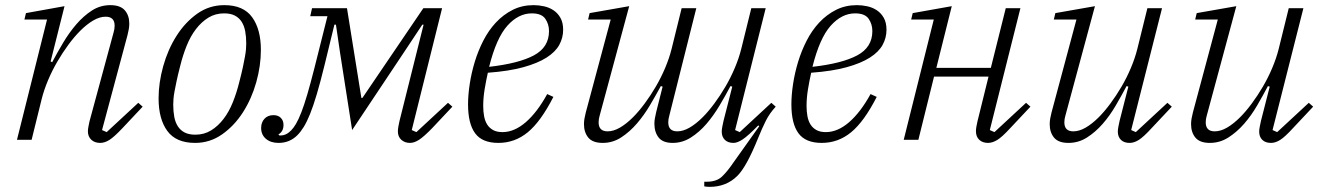

<svg xmlns="http://www.w3.org/2000/svg" viewBox="-20 -544 5145 747"><path d="M370 12Q348 12 335 -0.5Q322 -13 322 -33Q322 -41 324 -51Q326 -61 328 -71L422 -418Q426 -431 426 -444Q426 -479 391 -479Q368 -479 343 -464.5Q318 -450 292 -424Q269 -401 246.5 -370.5Q224 -340 203.5 -305Q183 -270 167 -232Q151 -194 142 -158L103 0H46L163 -468H75L81 -493L231 -520L177 -305L183 -302Q202 -338 225.5 -377.5Q249 -417 277 -449.5Q305 -482 337.5 -503Q370 -524 409 -524Q448 -524 465.5 -504Q483 -484 483 -452Q483 -441 481 -430Q479 -419 476 -407L377 -38L395 -30L518 -144L535 -129L457 -46Q424 -11 405.5 0.5Q387 12 370 12Z M740 -20Q774 -20 801 -36.5Q828 -53 849.5 -81Q871 -109 886 -146.5Q901 -184 911 -225Q920 -259 925 -283Q930 -307 933 -323.5Q936 -340 937 -352Q938 -364 938 -375Q938 -401 934 -422.5Q930 -444 920 -459.5Q910 -475 893.5 -483.5Q877 -492 852 -492Q818 -492 791 -475.5Q764 -459 742.5 -431Q721 -403 706 -365.5Q691 -328 681 -287Q672 -252 667 -228.5Q662 -205 659 -188.5Q656 -172 655 -160Q654 -148 654 -137Q654 -111 658 -89.5Q662 -68 672 -52.5Q682 -37 698.5 -28.5Q715 -20 740 -20ZM739 12Q665 12 631 -34.5Q597 -81 597 -161Q597 -222 615 -286.5Q633 -351 666.5 -404Q700 -457 747 -490.5Q794 -524 853 -524Q927 -524 961 -477Q995 -430 995 -350Q995 -288 977 -224Q959 -160 925.5 -107.5Q892 -55 844.5 -21.5Q797 12 739 12Z M1064 12Q1033 12 1014.5 -4Q996 -20 996 -46Q996 -68 1009 -82Q1022 -96 1044 -96Q1062 -96 1072.5 -85.5Q1083 -75 1083 -58Q1083 -32 1063 -21L1067 -17H1072Q1094 -17 1113 -37Q1122 -46 1131.5 -62Q1141 -78 1152 -106Q1163 -134 1175.5 -176.5Q1188 -219 1204 -282L1254 -481H1187L1194 -512H1330L1386 -163H1390L1627 -512H1700L1582 -38L1600 -30L1723 -144L1740 -129L1662 -46Q1630 -13 1611 -0.5Q1592 12 1575 12Q1555 12 1541.5 0Q1528 -12 1528 -33Q1528 -41 1530 -52Q1532 -63 1534 -72L1628 -448H1623L1550 -338L1350 -38L1303 -339L1287 -448H1281L1242 -288Q1226 -223 1212.5 -177.5Q1199 -132 1186.5 -101Q1174 -70 1162 -50.5Q1150 -31 1137 -18Q1107 12 1064 12Z M1919 12Q1856 12 1828.5 -25.5Q1801 -63 1801 -138Q1801 -174 1807.5 -217Q1814 -260 1827 -303Q1840 -346 1860.5 -386Q1881 -426 1909.5 -456.5Q1938 -487 1974.5 -505.5Q2011 -524 2056 -524Q2076 -524 2096.5 -519.5Q2117 -515 2133.5 -504Q2150 -493 2160.5 -474.5Q2171 -456 2171 -428Q2171 -397 2156 -369.5Q2141 -342 2106.5 -320Q2072 -298 2016 -282.5Q1960 -267 1878 -261Q1871 -230 1865.5 -196.5Q1860 -163 1860 -132Q1860 -110 1863.5 -91.5Q1867 -73 1875.5 -59.5Q1884 -46 1898.5 -38Q1913 -30 1935 -30Q1981 -30 2025.5 -68.5Q2070 -107 2109 -178L2133 -167Q2084 -71 2033.5 -29.5Q1983 12 1919 12ZM1883 -284Q1998 -297 2057 -328.5Q2116 -360 2116 -423Q2116 -450 2101.5 -471Q2087 -492 2049 -492Q1997 -492 1954 -444Q1911 -396 1883 -284Z M2741 183Q2734 183 2729.5 182.5Q2725 182 2720 181V163H2730Q2768 163 2789 143Q2810 123 2833 89L2934 -53L2930 -56Q2891 -16 2870 -2Q2849 12 2834 12Q2812 12 2800 0Q2788 -12 2788 -32Q2788 -40 2790.5 -52.5Q2793 -65 2795 -74L2829 -207L2822 -209Q2803 -173 2779.5 -133.5Q2756 -94 2728.5 -62Q2701 -30 2668 -9Q2635 12 2597 12Q2559 12 2542.5 -9Q2526 -30 2526 -63Q2526 -73 2528 -84Q2530 -95 2533 -108L2558 -207L2551 -209Q2532 -174 2509 -135Q2486 -96 2458 -63.5Q2430 -31 2397 -9.5Q2364 12 2325 12Q2286 12 2269 -8.5Q2252 -29 2252 -61Q2252 -72 2254 -83Q2256 -94 2259 -106L2356 -468H2268L2274 -493L2428 -520L2313 -94Q2309 -81 2309 -68Q2309 -33 2344 -33Q2367 -33 2392 -47.5Q2417 -62 2443 -88Q2465 -110 2488 -141Q2511 -172 2531.5 -207Q2552 -242 2568 -280Q2584 -318 2593 -354L2632 -512H2689L2584 -94Q2580 -81 2580 -68Q2580 -33 2615 -33Q2638 -33 2663 -47.5Q2688 -62 2714 -88Q2736 -110 2759 -141Q2782 -172 2802.5 -207Q2823 -242 2839 -280Q2855 -318 2864 -354L2903 -512H2959L2840 -38L2858 -30L2981 -144L2998 -129Q2974 -103 2959.5 -74Q2945 -45 2930 -8Q2907 49 2887 85.5Q2867 122 2849 140Q2806 183 2741 183Z M3177 12Q3114 12 3086.5 -25.5Q3059 -63 3059 -138Q3059 -174 3065.5 -217Q3072 -260 3085 -303Q3098 -346 3118.5 -386Q3139 -426 3167.5 -456.5Q3196 -487 3232.5 -505.5Q3269 -524 3314 -524Q3334 -524 3354.5 -519.5Q3375 -515 3391.5 -504Q3408 -493 3418.5 -474.5Q3429 -456 3429 -428Q3429 -397 3414 -369.5Q3399 -342 3364.5 -320Q3330 -298 3274 -282.5Q3218 -267 3136 -261Q3129 -230 3123.5 -196.5Q3118 -163 3118 -132Q3118 -110 3121.5 -91.5Q3125 -73 3133.5 -59.5Q3142 -46 3156.5 -38Q3171 -30 3193 -30Q3239 -30 3283.5 -68.5Q3328 -107 3367 -178L3391 -167Q3342 -71 3291.5 -29.5Q3241 12 3177 12ZM3141 -284Q3256 -297 3315 -328.5Q3374 -360 3374 -423Q3374 -450 3359.5 -471Q3345 -492 3307 -492Q3255 -492 3212 -444Q3169 -396 3141 -284Z M3824 12Q3803 12 3790 0Q3777 -12 3777 -34Q3777 -42 3779 -52.5Q3781 -63 3783 -72L3826 -246H3614L3553 0H3496L3613 -468H3525L3531 -493L3683 -520L3623 -280H3835L3893 -512H3950L3831 -38L3849 -30L3972 -144L3989 -129L3911 -46Q3879 -11 3860 0.5Q3841 12 3824 12Z M4137 12Q4098 12 4081 -8.5Q4064 -29 4064 -61Q4064 -72 4066 -83Q4068 -94 4071 -106L4168 -468H4080L4086 -493L4240 -520L4125 -94Q4121 -81 4121 -68Q4121 -33 4156 -33Q4179 -33 4204 -47.5Q4229 -62 4255 -88Q4277 -110 4300 -141Q4323 -172 4343.5 -207Q4364 -242 4380 -280Q4396 -318 4405 -354L4444 -512H4501L4381 -38L4399 -30L4522 -144L4539 -129L4461 -46Q4429 -11 4410.5 0.5Q4392 12 4375 12Q4353 12 4341 0Q4329 -12 4329 -32Q4329 -40 4331.5 -52.5Q4334 -65 4336 -74L4370 -207L4363 -209Q4344 -173 4321 -133.5Q4298 -94 4270 -62Q4242 -30 4209 -9Q4176 12 4137 12Z M4687 12Q4648 12 4631 -8.5Q4614 -29 4614 -61Q4614 -72 4616 -83Q4618 -94 4621 -106L4718 -468H4630L4636 -493L4790 -520L4675 -94Q4671 -81 4671 -68Q4671 -33 4706 -33Q4729 -33 4754 -47.5Q4779 -62 4805 -88Q4827 -110 4850 -141Q4873 -172 4893.5 -207Q4914 -242 4930 -280Q4946 -318 4955 -354L4994 -512H5051L4931 -38L4949 -30L5072 -144L5089 -129L5011 -46Q4979 -11 4960.5 0.5Q4942 12 4925 12Q4903 12 4891 0Q4879 -12 4879 -32Q4879 -40 4881.5 -52.5Q4884 -65 4886 -74L4920 -207L4913 -209Q4894 -173 4871 -133.5Q4848 -94 4820 -62Q4792 -30 4759 -9Q4726 12 4687 12Z"/></svg>

Font: IBM Plex Serif Light
Style: Italic
Weight: 300
Italic angle: -14°
Designer: Mike Abbink, Paul van der Laan, Pieter van Rosmalen
Foundry: Bold Monday
Version: Version 3.001